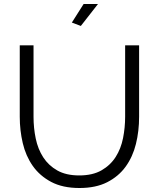

<svg xmlns="http://www.w3.org/2000/svg" viewBox="-20 -937 795 962"><path d="M385 -807 340 -824 399 -917H471ZM377 -58Q444 -58 488.5 -83.5Q533 -109 559.5 -150.5Q586 -192 596.5 -245Q607 -298 607 -352V-710H677V-352Q677 -280 661 -215.5Q645 -151 609.5 -102Q574 -53 517 -24Q460 5 378 5Q294 5 236.5 -25.5Q179 -56 144 -106Q109 -156 94 -220Q79 -284 79 -352V-710H148V-352Q148 -296 159 -243Q170 -190 196.5 -149Q223 -108 267 -83Q311 -58 377 -58Z"/></svg>

Font: Oxford Sans
Style: Regular
Weight: 400
Designer: Matt McInerney, Pablo Impallari, Rodrigo Fuenzalida
Foundry: Matt McInerney, Pablo Impallari, Rodrigo Fuenzalida
Version: Version 3.000g; ttfautohint (v1.5) -l 8 -r 28 -G 28 -x 14 -D